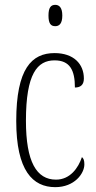

<svg xmlns="http://www.w3.org/2000/svg" viewBox="-20 -762 398 792"><path d="M208 -654C224 -654 237 -664 237 -698C237 -731 224 -742 208 -742C190 -742 180 -731 180 -698C180 -664 190 -654 208 -654ZM208 10C287 10 328 -46 328 -84C328 -100 325 -108 318 -114C303 -69 269 -21 211 -21C131 -21 87 -94 87 -264C87 -458 134 -513 205 -513C268 -513 289 -473 289 -401C311 -401 326 -411 326 -438C326 -498 284 -543 205 -543C111 -543 47 -479 47 -263C47 -58 115 10 208 10Z"/></svg>

Font: Noto Serif Armenian ExtraCondensed ExtraLight
Style: Regular
Weight: 200
Width: 2
Designer: Monotype Design Team
Foundry: Monotype Imaging Inc.
Version: Version 2.008